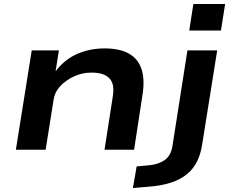

<svg xmlns="http://www.w3.org/2000/svg" viewBox="-20 -755 1163 968"><path d="M60 0 140 -501H277L260 -394H259Q306 -456 370 -483.5Q434 -511 507 -511Q583 -511 629.5 -485Q676 -459 693.5 -406.5Q711 -354 698 -274L656 0H507L548 -264Q556 -311 546 -337Q536 -363 510 -376Q484 -389 441 -389Q394 -389 352.5 -369.5Q311 -350 284 -321Q257 -292 251 -257L210 0ZM934 -601 955 -735H1115L1094 -601ZM650 193 669 84 734 78Q781 73 811 51.5Q841 30 849 -16L925 -501H1075L999 -25Q992 20 974.5 57Q957 94 924.5 121.5Q892 149 842.5 165.5Q793 182 721 187Z"/></svg>

Font: Nunito Sans 7pt Expanded
Style: Bold Italic
Weight: 700
Width: 7
Italic angle: -9°
Designer: Vernon Adams
Foundry: Vernon Adams
Version: Version 3.101;gftools[0.9.27]